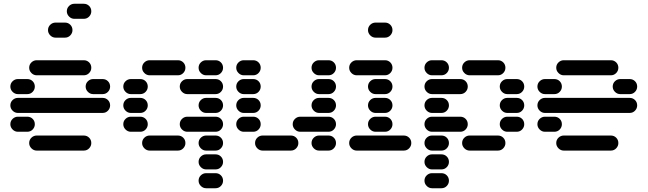

<svg xmlns="http://www.w3.org/2000/svg" viewBox="-20 -810 3440 1020"><path d="M135 -50Q135 -34 147 -22Q159 -10 175 -10H425Q442 -10 453.5 -22Q465 -34 465 -50Q465 -67 453.5 -78.5Q442 -90 425 -90H175Q159 -90 147 -78.5Q135 -67 135 -50ZM35 -150Q35 -134 47 -122Q59 -110 75 -110H125Q142 -110 153.5 -122Q165 -134 165 -150Q165 -167 153.5 -178.5Q142 -190 125 -190H75Q59 -190 47 -178.5Q35 -167 35 -150ZM35 -250Q35 -234 47 -222Q59 -210 75 -210H525Q542 -210 553.5 -222Q565 -234 565 -250Q565 -267 553.5 -278.5Q542 -290 525 -290H75Q59 -290 47 -278.5Q35 -267 35 -250ZM435 -350Q435 -334 447 -322Q459 -310 475 -310H525Q542 -310 553.5 -322Q565 -334 565 -350Q565 -367 553.5 -378.5Q542 -390 525 -390H475Q459 -390 447 -378.5Q435 -367 435 -350ZM35 -350Q35 -334 47 -322Q59 -310 75 -310H125Q142 -310 153.5 -322Q165 -334 165 -350Q165 -367 153.5 -378.5Q142 -390 125 -390H75Q59 -390 47 -378.5Q35 -367 35 -350ZM135 -450Q135 -434 147 -422Q159 -410 175 -410H425Q442 -410 453.5 -422Q465 -434 465 -450Q465 -467 453.5 -478.5Q442 -490 425 -490H175Q159 -490 147 -478.5Q135 -467 135 -450ZM235 -650Q235 -634 247 -622Q259 -610 275 -610H325Q342 -610 353.5 -622Q365 -634 365 -650Q365 -667 353.5 -678.5Q342 -690 325 -690H275Q259 -690 247 -678.5Q235 -667 235 -650ZM335 -750Q335 -734 347 -722Q359 -710 375 -710H425Q442 -710 453.5 -722Q465 -734 465 -750Q465 -767 453.5 -778.5Q442 -790 425 -790H375Q359 -790 347 -778.5Q335 -767 335 -750Z M1035 150Q1035 166 1047 178Q1059 190 1075 190H1125Q1142 190 1153.5 178Q1165 166 1165 150Q1165 133 1153.5 121.5Q1142 110 1125 110H1075Q1059 110 1047 121.5Q1035 133 1035 150ZM1035 50Q1035 66 1047 78Q1059 90 1075 90H1125Q1142 90 1153.5 78Q1165 66 1165 50Q1165 33 1153.5 21.5Q1142 10 1125 10H1075Q1059 10 1047 21.5Q1035 33 1035 50ZM1035 -50Q1035 -34 1047 -22Q1059 -10 1075 -10H1125Q1142 -10 1153.5 -22Q1165 -34 1165 -50Q1165 -67 1153.5 -78.5Q1142 -90 1125 -90H1075Q1059 -90 1047 -78.5Q1035 -67 1035 -50ZM735 -50Q735 -34 747 -22Q759 -10 775 -10H925Q942 -10 953.5 -22Q965 -34 965 -50Q965 -67 953.5 -78.5Q942 -90 925 -90H775Q759 -90 747 -78.5Q735 -67 735 -50ZM935 -150Q935 -134 947 -122Q959 -110 975 -110H1125Q1142 -110 1153.5 -122Q1165 -134 1165 -150Q1165 -167 1153.5 -178.5Q1142 -190 1125 -190H975Q959 -190 947 -178.5Q935 -167 935 -150ZM635 -150Q635 -134 647 -122Q659 -110 675 -110H725Q742 -110 753.5 -122Q765 -134 765 -150Q765 -167 753.5 -178.5Q742 -190 725 -190H675Q659 -190 647 -178.5Q635 -167 635 -150ZM1035 -250Q1035 -234 1047 -222Q1059 -210 1075 -210H1125Q1142 -210 1153.5 -222Q1165 -234 1165 -250Q1165 -267 1153.5 -278.5Q1142 -290 1125 -290H1075Q1059 -290 1047 -278.5Q1035 -267 1035 -250ZM635 -250Q635 -234 647 -222Q659 -210 675 -210H725Q742 -210 753.5 -222Q765 -234 765 -250Q765 -267 753.5 -278.5Q742 -290 725 -290H675Q659 -290 647 -278.5Q635 -267 635 -250ZM935 -350Q935 -334 947 -322Q959 -310 975 -310H1125Q1142 -310 1153.5 -322Q1165 -334 1165 -350Q1165 -367 1153.5 -378.5Q1142 -390 1125 -390H975Q959 -390 947 -378.5Q935 -367 935 -350ZM635 -350Q635 -334 647 -322Q659 -310 675 -310H725Q742 -310 753.5 -322Q765 -334 765 -350Q765 -367 753.5 -378.5Q742 -390 725 -390H675Q659 -390 647 -378.5Q635 -367 635 -350ZM1035 -450Q1035 -434 1047 -422Q1059 -410 1075 -410H1125Q1142 -410 1153.5 -422Q1165 -434 1165 -450Q1165 -467 1153.5 -478.5Q1142 -490 1125 -490H1075Q1059 -490 1047 -478.5Q1035 -467 1035 -450ZM735 -450Q735 -434 747 -422Q759 -410 775 -410H925Q942 -410 953.5 -422Q965 -434 965 -450Q965 -467 953.5 -478.5Q942 -490 925 -490H775Q759 -490 747 -478.5Q735 -467 735 -450Z M1635 -50Q1635 -34 1647 -22Q1659 -10 1675 -10H1725Q1742 -10 1753.5 -22Q1765 -34 1765 -50Q1765 -67 1753.5 -78.5Q1742 -90 1725 -90H1675Q1659 -90 1647 -78.5Q1635 -67 1635 -50ZM1335 -50Q1335 -34 1347 -22Q1359 -10 1375 -10H1525Q1542 -10 1553.5 -22Q1565 -34 1565 -50Q1565 -67 1553.5 -78.5Q1542 -90 1525 -90H1375Q1359 -90 1347 -78.5Q1335 -67 1335 -50ZM1535 -150Q1535 -134 1547 -122Q1559 -110 1575 -110H1725Q1742 -110 1753.5 -122Q1765 -134 1765 -150Q1765 -167 1753.5 -178.5Q1742 -190 1725 -190H1575Q1559 -190 1547 -178.5Q1535 -167 1535 -150ZM1235 -150Q1235 -134 1247 -122Q1259 -110 1275 -110H1325Q1342 -110 1353.5 -122Q1365 -134 1365 -150Q1365 -167 1353.5 -178.5Q1342 -190 1325 -190H1275Q1259 -190 1247 -178.5Q1235 -167 1235 -150ZM1635 -250Q1635 -234 1647 -222Q1659 -210 1675 -210H1725Q1742 -210 1753.5 -222Q1765 -234 1765 -250Q1765 -267 1753.5 -278.5Q1742 -290 1725 -290H1675Q1659 -290 1647 -278.5Q1635 -267 1635 -250ZM1235 -250Q1235 -234 1247 -222Q1259 -210 1275 -210H1325Q1342 -210 1353.5 -222Q1365 -234 1365 -250Q1365 -267 1353.5 -278.5Q1342 -290 1325 -290H1275Q1259 -290 1247 -278.5Q1235 -267 1235 -250ZM1635 -350Q1635 -334 1647 -322Q1659 -310 1675 -310H1725Q1742 -310 1753.5 -322Q1765 -334 1765 -350Q1765 -367 1753.5 -378.5Q1742 -390 1725 -390H1675Q1659 -390 1647 -378.5Q1635 -367 1635 -350ZM1235 -350Q1235 -334 1247 -322Q1259 -310 1275 -310H1325Q1342 -310 1353.5 -322Q1365 -334 1365 -350Q1365 -367 1353.5 -378.5Q1342 -390 1325 -390H1275Q1259 -390 1247 -378.5Q1235 -367 1235 -350ZM1635 -450Q1635 -434 1647 -422Q1659 -410 1675 -410H1725Q1742 -410 1753.5 -422Q1765 -434 1765 -450Q1765 -467 1753.5 -478.5Q1742 -490 1725 -490H1675Q1659 -490 1647 -478.5Q1635 -467 1635 -450ZM1235 -450Q1235 -434 1247 -422Q1259 -410 1275 -410H1325Q1342 -410 1353.5 -422Q1365 -434 1365 -450Q1365 -467 1353.5 -478.5Q1342 -490 1325 -490H1275Q1259 -490 1247 -478.5Q1235 -467 1235 -450Z M1835 -50Q1835 -34 1847 -22Q1859 -10 1875 -10H2125Q2142 -10 2153.5 -22Q2165 -34 2165 -50Q2165 -67 2153.5 -78.5Q2142 -90 2125 -90H1875Q1859 -90 1847 -78.5Q1835 -67 1835 -50ZM1935 -150Q1935 -134 1947 -122Q1959 -110 1975 -110H2025Q2042 -110 2053.5 -122Q2065 -134 2065 -150Q2065 -167 2053.5 -178.5Q2042 -190 2025 -190H1975Q1959 -190 1947 -178.5Q1935 -167 1935 -150ZM1935 -250Q1935 -234 1947 -222Q1959 -210 1975 -210H2025Q2042 -210 2053.5 -222Q2065 -234 2065 -250Q2065 -267 2053.5 -278.5Q2042 -290 2025 -290H1975Q1959 -290 1947 -278.5Q1935 -267 1935 -250ZM1935 -350Q1935 -334 1947 -322Q1959 -310 1975 -310H2025Q2042 -310 2053.5 -322Q2065 -334 2065 -350Q2065 -367 2053.5 -378.5Q2042 -390 2025 -390H1975Q1959 -390 1947 -378.5Q1935 -367 1935 -350ZM1835 -450Q1835 -434 1847 -422Q1859 -410 1875 -410H2025Q2042 -410 2053.5 -422Q2065 -434 2065 -450Q2065 -467 2053.5 -478.5Q2042 -490 2025 -490H1875Q1859 -490 1847 -478.5Q1835 -467 1835 -450ZM1935 -650Q1935 -634 1947 -622Q1959 -610 1975 -610H2025Q2042 -610 2053.5 -622Q2065 -634 2065 -650Q2065 -667 2053.5 -678.5Q2042 -690 2025 -690H1975Q1959 -690 1947 -678.5Q1935 -667 1935 -650Z M2235 150Q2235 166 2247 178Q2259 190 2275 190H2325Q2342 190 2353.5 178Q2365 166 2365 150Q2365 133 2353.5 121.5Q2342 110 2325 110H2275Q2259 110 2247 121.5Q2235 133 2235 150ZM2235 50Q2235 66 2247 78Q2259 90 2275 90H2325Q2342 90 2353.5 78Q2365 66 2365 50Q2365 33 2353.5 21.5Q2342 10 2325 10H2275Q2259 10 2247 21.5Q2235 33 2235 50ZM2435 -50Q2435 -34 2447 -22Q2459 -10 2475 -10H2625Q2642 -10 2653.5 -22Q2665 -34 2665 -50Q2665 -67 2653.5 -78.5Q2642 -90 2625 -90H2475Q2459 -90 2447 -78.5Q2435 -67 2435 -50ZM2235 -50Q2235 -34 2247 -22Q2259 -10 2275 -10H2325Q2342 -10 2353.5 -22Q2365 -34 2365 -50Q2365 -67 2353.5 -78.5Q2342 -90 2325 -90H2275Q2259 -90 2247 -78.5Q2235 -67 2235 -50ZM2635 -150Q2635 -134 2647 -122Q2659 -110 2675 -110H2725Q2742 -110 2753.5 -122Q2765 -134 2765 -150Q2765 -167 2753.5 -178.5Q2742 -190 2725 -190H2675Q2659 -190 2647 -178.5Q2635 -167 2635 -150ZM2235 -150Q2235 -134 2247 -122Q2259 -110 2275 -110H2425Q2442 -110 2453.5 -122Q2465 -134 2465 -150Q2465 -167 2453.5 -178.5Q2442 -190 2425 -190H2275Q2259 -190 2247 -178.5Q2235 -167 2235 -150ZM2635 -250Q2635 -234 2647 -222Q2659 -210 2675 -210H2725Q2742 -210 2753.5 -222Q2765 -234 2765 -250Q2765 -267 2753.5 -278.5Q2742 -290 2725 -290H2675Q2659 -290 2647 -278.5Q2635 -267 2635 -250ZM2235 -250Q2235 -234 2247 -222Q2259 -210 2275 -210H2325Q2342 -210 2353.5 -222Q2365 -234 2365 -250Q2365 -267 2353.5 -278.5Q2342 -290 2325 -290H2275Q2259 -290 2247 -278.5Q2235 -267 2235 -250ZM2635 -350Q2635 -334 2647 -322Q2659 -310 2675 -310H2725Q2742 -310 2753.5 -322Q2765 -334 2765 -350Q2765 -367 2753.5 -378.5Q2742 -390 2725 -390H2675Q2659 -390 2647 -378.5Q2635 -367 2635 -350ZM2235 -350Q2235 -334 2247 -322Q2259 -310 2275 -310H2425Q2442 -310 2453.5 -322Q2465 -334 2465 -350Q2465 -367 2453.5 -378.5Q2442 -390 2425 -390H2275Q2259 -390 2247 -378.5Q2235 -367 2235 -350ZM2435 -450Q2435 -434 2447 -422Q2459 -410 2475 -410H2625Q2642 -410 2653.5 -422Q2665 -434 2665 -450Q2665 -467 2653.5 -478.5Q2642 -490 2625 -490H2475Q2459 -490 2447 -478.5Q2435 -467 2435 -450ZM2235 -450Q2235 -434 2247 -422Q2259 -410 2275 -410H2325Q2342 -410 2353.5 -422Q2365 -434 2365 -450Q2365 -467 2353.5 -478.5Q2342 -490 2325 -490H2275Q2259 -490 2247 -478.5Q2235 -467 2235 -450Z M2935 -50Q2935 -34 2947 -22Q2959 -10 2975 -10H3225Q3242 -10 3253.5 -22Q3265 -34 3265 -50Q3265 -67 3253.5 -78.5Q3242 -90 3225 -90H2975Q2959 -90 2947 -78.5Q2935 -67 2935 -50ZM2835 -150Q2835 -134 2847 -122Q2859 -110 2875 -110H2925Q2942 -110 2953.5 -122Q2965 -134 2965 -150Q2965 -167 2953.5 -178.5Q2942 -190 2925 -190H2875Q2859 -190 2847 -178.5Q2835 -167 2835 -150ZM2835 -250Q2835 -234 2847 -222Q2859 -210 2875 -210H3325Q3342 -210 3353.5 -222Q3365 -234 3365 -250Q3365 -267 3353.5 -278.5Q3342 -290 3325 -290H2875Q2859 -290 2847 -278.5Q2835 -267 2835 -250ZM3235 -350Q3235 -334 3247 -322Q3259 -310 3275 -310H3325Q3342 -310 3353.5 -322Q3365 -334 3365 -350Q3365 -367 3353.5 -378.5Q3342 -390 3325 -390H3275Q3259 -390 3247 -378.5Q3235 -367 3235 -350ZM2835 -350Q2835 -334 2847 -322Q2859 -310 2875 -310H2925Q2942 -310 2953.5 -322Q2965 -334 2965 -350Q2965 -367 2953.5 -378.5Q2942 -390 2925 -390H2875Q2859 -390 2847 -378.5Q2835 -367 2835 -350ZM2935 -450Q2935 -434 2947 -422Q2959 -410 2975 -410H3225Q3242 -410 3253.5 -422Q3265 -434 3265 -450Q3265 -467 3253.5 -478.5Q3242 -490 3225 -490H2975Q2959 -490 2947 -478.5Q2935 -467 2935 -450Z"/></svg>

Font: Matrix Sans Raster
Style: Regular
Weight: 400
Designer: Brad Neil
Version: Version 1.100